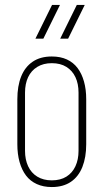

<svg xmlns="http://www.w3.org/2000/svg" viewBox="-20 -749 418 775"><path d="M189 6Q155 6 128.5 -6Q102 -18 85 -40.5Q68 -63 59 -95Q50 -127 50 -167V-348Q50 -402 65.5 -440.5Q81 -479 112 -500Q143 -521 189 -521Q224 -521 250 -509Q276 -497 293 -474.5Q310 -452 319 -420Q328 -388 328 -348V-167Q328 -114 312.5 -75Q297 -36 266 -15Q235 6 189 6ZM189 -21Q224 -21 248 -36Q272 -51 284.5 -78Q297 -105 297 -140V-375Q297 -411 284.5 -437.5Q272 -464 248 -479Q224 -494 189 -494Q155 -494 130.5 -479Q106 -464 93.5 -437.5Q81 -411 81 -375V-140Q81 -105 93.5 -78Q106 -51 130.5 -36Q155 -21 189 -21ZM123 -593 190 -729H222L155 -593ZM223 -593 290 -729H322L255 -593Z"/></svg>

Font: Hubot Sans Condensed ExtraLight
Style: Regular
Weight: 200
Width: 3
Designer: Deni Anggara
Foundry: GitHub, Inc., Subsidiary of Microsoft Corporation
Version: Version 2.000